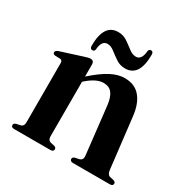

<svg xmlns="http://www.w3.org/2000/svg" viewBox="-149 -774 882 904"><g transform="rotate(30 292.0 -322.0)"><path d="M211 -447V-381Q264 -428 303.2 -448.2Q342.5 -468.5 377.5 -468.5Q432 -468.5 462.2 -433Q492.5 -397.5 500 -332.5L532 -58.5Q535 -34.5 549.5 -30.5L570 -26Q582.5 -22 582.5 -13Q582.5 0 565.5 0H366Q348.5 0 348.5 -13.5Q348.5 -22 360 -26L383 -31Q401.5 -36 399 -58.5L370 -315.5Q365 -358 349.2 -378.5Q333.5 -399 302.5 -399Q264 -399 217 -358L211 -352.5V-56.5Q211 -35.5 226.5 -31L248.5 -26Q259.5 -22.5 259.5 -13.5Q259.5 0 242.5 0H45.5Q29 0 29 -13Q29 -22 41.5 -26L65 -31Q80 -35.5 80 -56V-378.5Q80 -393.5 68 -395L39 -396Q27.5 -398 27.5 -407.5Q27.5 -416.5 42 -422L158 -459Q181 -467 191.5 -467Q211 -467 211 -447ZM354.5 -508Q326.5 -508 304.8 -522.8Q283 -537.5 264 -552.5Q245 -567.5 226.5 -567.5Q195 -567.5 191.5 -516.5Q189 -505.5 178.5 -505.5Q165.5 -505.5 165.5 -522.5Q165.5 -641 243 -641Q270.5 -641 292.2 -626Q314 -611 333 -596.2Q352 -581.5 371 -581.5Q402 -581.5 406 -632.5Q408.5 -643.5 419 -643.5Q431.5 -643.5 431.5 -626.5Q431.5 -508 354.5 -508Z"/></g></svg>

Font: Fraunces 72pt SemiBold
Style: Regular
Weight: 600
Version: Version 1.000;[b76b70a41]